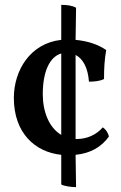

<svg xmlns="http://www.w3.org/2000/svg" viewBox="-20 -630 497 790"><path d="M428 -68C425 -84 415 -98 403 -106C376 -75 338 -58 295 -58H291V-404C322 -388 342 -350 346 -294C366 -294 392 -296 408 -305C408 -348 410 -385 417 -424C384 -447 342 -461 291 -466L293 -598C279 -607 255 -610 232 -610V-466C104 -452 37 -340 37 -227C37 -82 125 -4 232 7V129C244 136 274 140 293 140L291 7C352 1 397 -25 428 -68ZM156 -242C156 -335 184 -396 232 -410V-75C181 -105 156 -172 156 -242Z"/></svg>

Font: Vollkorn Semibold
Style: Regular
Weight: 600
Designer: Friedrich Althausen
Foundry: Friedrich Althausen
Version: Version 4.015;PS 004.015;hotconv 1.0.88;makeotf.lib2.5.64775